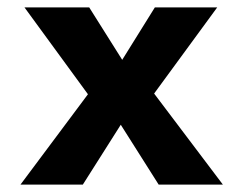

<svg xmlns="http://www.w3.org/2000/svg" viewBox="-20 -497 654 517"><path d="M35.2 0 216.8 -243.2 45.9 -477.1H220.2L309.1 -335.9L397 -477.1H564.9L395 -245.1L580.1 0H407.2L305.2 -161.1L203.1 0Z"/></svg>

Font: IntelOne Mono Bold
Style: Regular
Weight: 700
Designer: Fred Shallcrass
Foundry: Frere-Jones Type LLC
Version: Version 1.200;hotconv 1.1.0;makeotfexe 2.6.0;FJTRelease1.2